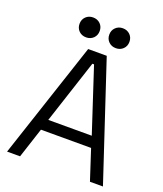

<svg xmlns="http://www.w3.org/2000/svg" viewBox="-157 -980 922 1083"><g transform="rotate(20 303.5 -438.5)"><path d="M359 -700 591 0H513L453.8 -181.5H152.8L93.5 0H15.5L247.5 -700ZM433.8 -247.5 308.2 -630.2H298.2L172.8 -247.5ZM153 -817.5Q153 -843.5 170.2 -860.4Q187.5 -877.2 213.5 -877.2Q239.5 -877.2 256.8 -860.4Q274 -843.5 274 -817.5Q274 -791.5 256.8 -774.6Q239.5 -757.8 213.5 -757.8Q187.5 -757.8 170.2 -774.6Q153 -791.5 153 -817.5ZM331.5 -817.5Q331.5 -843.5 348.8 -860.4Q366 -877.2 392 -877.2Q418 -877.2 435.2 -860.4Q452.5 -843.5 452.5 -817.5Q452.5 -791.5 435.2 -774.6Q418 -757.8 392 -757.8Q366 -757.8 348.8 -774.6Q331.5 -791.5 331.5 -817.5Z"/></g></svg>

Font: Space Grotesk Variable
Style: Regular
Weight: 400
Designer: Florian Karsten (Space Grotesk), Colophon Foundry (Space Mono)
Foundry: Florian Karsten
Version: Version 1.106